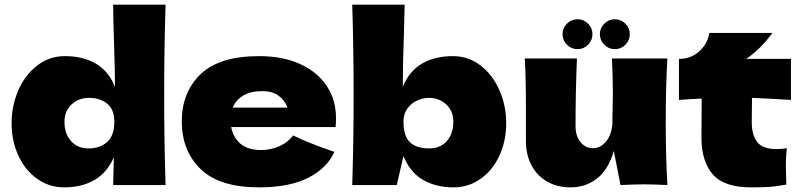

<svg xmlns="http://www.w3.org/2000/svg" viewBox="-20 -798 3451 828"><path d="M688 -389Q688 -188 694 0H468L471 -120Q442 -53 387 -21.5Q332 10 257 10Q192 10 140 -27Q88 -64 59 -127.5Q30 -191 30 -267Q30 -342 59 -408.5Q88 -475 140.5 -515.5Q193 -556 260 -556Q338 -556 393.5 -523.5Q449 -491 476 -423Q476 -480 472 -606Q468 -728 468 -778H694Q688 -592 688 -389ZM473 -273Q473 -326 442 -351Q411 -376 364 -376Q319 -376 288.5 -347.5Q258 -319 258 -273Q258 -222 286 -190Q314 -158 362 -158Q411 -158 442 -185.5Q473 -213 473 -273Z M1303 -250H977Q985 -206 1016.5 -178.5Q1048 -151 1106 -151Q1148 -151 1185 -167.5Q1222 -184 1244 -214Q1311 -181 1422 -143Q1391 -73 1309.5 -31.5Q1228 10 1097 10Q927 10 845.5 -68.5Q764 -147 764 -275Q764 -400 845 -478Q926 -556 1097 -556Q1199 -556 1274 -522Q1349 -488 1389 -427.5Q1429 -367 1429 -289Q1429 -263 1427 -250ZM984 -334H1220Q1208 -366 1181 -385.5Q1154 -405 1111 -405Q1061 -405 1029 -386Q997 -367 984 -334Z M2163 -267Q2163 -191 2134 -127.5Q2105 -64 2053 -27Q2001 10 1936 10Q1860 10 1804 -22.5Q1748 -55 1720 -125L1691 0H1499Q1505 -188 1505 -389Q1505 -592 1499 -778H1725L1722 -655Q1717 -525 1717 -423Q1744 -491 1799.5 -523.5Q1855 -556 1933 -556Q2000 -556 2052.5 -515.5Q2105 -475 2134 -408.5Q2163 -342 2163 -267ZM1935 -273Q1935 -319 1904.5 -347.5Q1874 -376 1829 -376Q1806 -376 1781 -365.5Q1756 -355 1738 -331.5Q1720 -308 1720 -273Q1720 -211 1748 -184.5Q1776 -158 1831 -158Q1879 -158 1907 -190Q1935 -222 1935 -273Z M2851 -274Q2851 -127 2858 0Q2794 -3 2757 -3Q2722 -3 2656 0L2627 -147Q2604 -67 2555 -28.5Q2506 10 2441 10Q2381 10 2337 -16.5Q2293 -43 2270.5 -88Q2248 -133 2248 -189V-333Q2248 -466 2243 -546H2468Q2462 -399 2462 -255Q2462 -211 2483.5 -185Q2505 -159 2538 -159Q2569 -159 2592.5 -186.5Q2616 -214 2621 -262V-285Q2623 -363 2623 -393Q2623 -462 2619 -546H2858Q2851 -420 2851 -274ZM2406 -651Q2406 -677 2425 -696Q2444 -715 2471 -715Q2497 -715 2516 -696Q2535 -677 2535 -651Q2535 -624 2516 -605Q2497 -586 2471 -586Q2444 -586 2425 -605Q2406 -624 2406 -651ZM2567 -651Q2567 -677 2586 -696Q2605 -715 2632 -715Q2658 -715 2677 -696Q2696 -677 2696 -651Q2696 -624 2677 -605Q2658 -586 2632 -586Q2605 -586 2586 -605Q2567 -624 2567 -651Z M3391 -367Q3299 -373 3223 -376L3222 -270Q3222 -216 3245.5 -185.5Q3269 -155 3329 -155Q3352 -155 3373 -159Q3369 -122 3369 -84Q3369 -66 3371 -2Q3327 6 3297 8Q3267 10 3219 10Q3102 10 3053.5 -46.5Q3005 -103 3005 -204L3006 -373Q2959 -371 2908 -367V-544Q2960 -544 2996 -577Q3032 -610 3039 -656H3311Q3260 -586 3198 -544H3391Z"/></svg>

Font: Dela Gothic One
Style: Regular
Weight: 400
Designer: aratakana
Foundry: aratakana
Version: Version 1.004